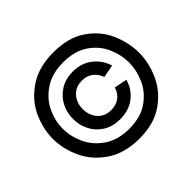

<svg xmlns="http://www.w3.org/2000/svg" viewBox="-166 -916 1138 1138"><g transform="rotate(-45 403.0 -347.5)"><path d="M42 -348Q42 -433 80.5 -516Q119 -599 201.5 -654Q284 -709 407 -709Q532 -709 612.5 -653.5Q693 -598 729 -515Q765 -432 765 -348Q765 -266 728.5 -183Q692 -100 611.5 -43Q531 14 407 14Q284 14 201.5 -41.5Q119 -97 80.5 -180.5Q42 -264 42 -348ZM682 -349Q682 -413 654 -477Q626 -541 564 -583.5Q502 -626 406 -626Q312 -626 248.5 -583.5Q185 -541 155.5 -477.5Q126 -414 126 -349Q126 -284 155.5 -220Q185 -156 248 -113Q311 -70 406 -70Q502 -70 564 -114Q626 -158 654 -222Q682 -286 682 -349ZM210 -347Q210 -400 233.5 -445.5Q257 -491 302 -519Q347 -547 407 -547Q479 -547 529 -508Q579 -469 598 -407L517 -392Q505 -428 477 -449.5Q449 -471 408 -471Q355 -471 323.5 -435.5Q292 -400 292 -348Q292 -295 323.5 -259.5Q355 -224 408 -224Q449 -224 477.5 -245Q506 -266 517 -304L598 -288Q581 -226 531 -187Q481 -148 407 -148Q346 -148 301.5 -175.5Q257 -203 233.5 -248.5Q210 -294 210 -347Z"/></g></svg>

Font: Be Vietnam
Style: Bold
Weight: 700
Designer: Gabriel Lam
Foundry: TypeRant
Version: Version 4.000